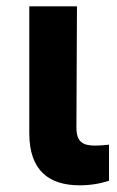

<svg xmlns="http://www.w3.org/2000/svg" viewBox="-20 -565 361 592"><path d="M70.3 -545.5V-152.7C71 -39.1 130.7 6.4 226.2 6.4C259.9 6.4 291.2 0.7 316.1 -7.8V-119C305 -117.9 291.9 -116.1 273.1 -116.1C235.8 -116.1 215.9 -127.1 215.6 -170.8L217.3 -545.5Z"/></svg>

Font: Inter-Hewn
Style: Bold
Weight: 700
Designer: Rasmus Andersson
Foundry: rsms
Version: Version 3.012;git-f93a4a705